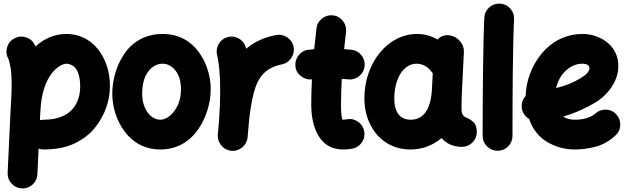

<svg xmlns="http://www.w3.org/2000/svg" viewBox="-20 -763 3519 1078"><path d="M102.5 294.9C125.5 295.9 146 288.6 163.1 272.9C180.2 257.3 189 238.3 189.9 215.3L196.8 71.3C206.1 74.7 215.3 76.2 225.1 76.2C293 76.2 350.6 64.9 397.9 42.5C445.3 20 483.4 -9.3 512.7 -45.4C571.3 -117.2 597.2 -203.1 597.2 -277.3C597.2 -333.5 586.9 -383.8 565.9 -428.2C524.4 -517.1 448.7 -572.3 353 -572.3C287.1 -572.3 228 -546.9 179.7 -502C178.2 -505.4 176.8 -508.3 175.3 -511.2C165 -531.7 148.9 -545.9 127 -553.2C105 -560.5 83.5 -559.1 63 -548.8C42.5 -538.6 28.3 -522.9 21 -501C13.7 -479 14.6 -457.5 24.9 -437C30.3 -426.3 35.2 -407.7 39.6 -381.8C43.5 -355.5 45.4 -326.2 45.4 -294.4C45.4 -247.1 42.5 -192.4 38.6 -128.4L22.9 207.5C22 230.5 29.3 250.5 44.9 267.6C60.5 284.7 79.6 293.9 102.5 294.9ZM205.6 -118.7C206.1 -122.1 206.1 -125.5 206.1 -129.9C206.5 -132.8 207 -135.7 207 -138.7C214.8 -343.3 315.9 -405.3 353 -405.3C362.3 -405.3 373 -402.3 385.3 -396C409.2 -383.3 430.2 -349.1 430.2 -277.3C430.2 -194.3 389.6 -90.8 225.1 -90.8C217.8 -90.8 210.9 -89.8 204.1 -88.4Z M893.1 -572.3C794.9 -572.3 723.1 -527.3 677.7 -460.4C632.3 -393.6 610.4 -311.5 610.4 -237.3C610.4 -163.6 633.8 -86.4 679.2 -25.4C724.1 35.6 792 76.2 879.9 76.2C975.1 76.2 1045.9 30.8 1092.8 -37.1C1139.6 -105 1163.1 -188 1163.1 -262.7C1163.1 -331.1 1141.6 -407.7 1097.2 -469.2C1052.7 -530.8 985.4 -572.3 893.1 -572.3ZM893.1 -405.3C920.4 -405.3 944.3 -392.6 965.3 -366.7C985.8 -340.8 996.1 -306.2 996.1 -262.7C996.1 -228.5 990.2 -198.7 978.5 -172.9C954.6 -121.6 915.5 -90.8 879.9 -90.8C832 -90.8 778.3 -142.6 778.3 -237.3C778.3 -290 789.6 -331.1 812 -360.8C834.5 -390.6 861.3 -405.3 893.1 -405.3Z M1278.3 83.5C1292.5 85 1306.2 83 1319.3 77.1C1319.8 76.7 1320.3 76.7 1320.8 76.7V76.2C1341.8 66.9 1356.9 51.3 1365.2 29.3C1365.2 28.8 1365.2 28.3 1365.7 27.8V27.3C1368.2 21 1369.6 14.6 1370.1 8.3C1372.6 -16.1 1375 -42.5 1377 -71.3C1383.3 -137.7 1392.6 -193.8 1404.3 -239.7C1427.7 -331.5 1472.7 -383.8 1562 -401.4C1584.5 -405.8 1602.1 -417.5 1615.2 -437C1628.4 -456.5 1632.8 -477.5 1628.4 -500C1624 -522.5 1612.3 -540 1592.8 -553.2C1573.2 -566.4 1552.2 -570.8 1529.8 -566.4C1459 -552.7 1404.8 -525.4 1362.3 -489.7C1361.8 -492.2 1360.8 -495.1 1359.9 -498C1353.5 -520 1340.3 -536.1 1319.8 -547.4C1299.3 -558.6 1278.3 -560.5 1256.3 -554.2C1234.4 -547.9 1218.3 -534.7 1207 -514.2C1195.8 -493.2 1193.4 -472.2 1199.7 -450.2C1204.1 -434.6 1208 -409.2 1211.4 -374C1214.8 -338.4 1216.3 -300.3 1216.3 -259.8C1216.3 -199.7 1213.4 -136.2 1209.5 -81.1C1207.5 -59.1 1205.6 -36.1 1203.6 -14.6C1203.6 -12.2 1203.6 -10.3 1203.1 -8.3C1201.7 5.9 1203.6 19.5 1209.5 32.7C1210 33.2 1210 33.7 1210 34.2H1210.4C1219.7 55.2 1235.4 70.3 1257.3 78.6C1257.8 78.6 1258.3 78.6 1258.8 79.1H1259.3C1265.6 81.5 1272 83 1278.3 83.5Z M2026.9 -389.6C2029.8 -412.6 2024.4 -433.1 2010.3 -451.7C1996.1 -469.7 1977.5 -480.5 1954.6 -483.4C1940.9 -484.9 1926.8 -486.3 1912.1 -487.3C1915.5 -520 1918.9 -551.3 1922.9 -584C1925.3 -606.9 1919.4 -627.4 1905.3 -645.5C1891.1 -663.6 1872.6 -674.3 1849.6 -676.8C1826.7 -679.2 1806.2 -673.3 1788.1 -659.2C1770 -645 1759.3 -626.5 1756.8 -603.5C1752.4 -564.9 1748 -525.9 1744.1 -486.8C1732.9 -485.8 1722.2 -484.9 1711.4 -483.4C1688.5 -481 1670.4 -470.2 1656.2 -452.1C1642.1 -433.6 1636.2 -413.1 1638.7 -390.1C1641.1 -367.2 1651.9 -349.1 1670.4 -335C1688.5 -320.8 1709 -314.9 1731.4 -317.4C1729 -270 1727.5 -221.7 1727.5 -173.3C1727.5 -92.8 1750.5 76.2 1906.2 76.2C1922.4 76.2 1939.9 75.2 1958 71.8C1980.5 67.4 1998.5 55.7 2011.7 36.6C2024.9 17.1 2029.3 -3.9 2024.9 -26.4C2020.5 -48.3 2009.3 -66.4 1990.2 -79.6C1971.2 -92.8 1950.2 -97.7 1927.7 -93.3C1918.9 -91.8 1911.6 -90.8 1906.2 -90.8C1901.9 -90.8 1898.9 -99.1 1897.5 -115.7C1895.5 -132.3 1894.5 -151.4 1894.5 -173.3C1894.5 -222.7 1896.5 -272 1898.9 -320.8C1910.6 -319.8 1921.9 -318.8 1933.1 -317.4C1956.1 -314.5 1976.6 -320.3 1995.1 -334.5C2013.2 -348.6 2023.9 -366.7 2026.9 -389.6Z M2573.2 61.5C2596.2 61.5 2616.2 53.2 2632.8 37.1C2648.9 20.5 2657.2 1 2657.2 -22C2657.2 -46.4 2651.4 -64.5 2639.2 -76.2C2627 -87.9 2614.3 -96.2 2601.1 -101.1C2577.1 -110.4 2572.8 -125.5 2571.3 -143.6C2570.3 -160.6 2572.3 -215.3 2573.2 -241.7L2584.5 -470.2C2585.9 -492.2 2578.6 -512.7 2563 -531.7C2547.4 -550.3 2527.8 -561 2504.9 -564.5C2477.5 -568.4 2454.6 -560.5 2436.5 -541C2400.9 -562 2362.3 -572.3 2320.8 -572.3C2156.2 -572.3 2025.9 -408.2 2025.9 -211.9C2025.9 -155.8 2037.1 -106 2059.6 -62.5C2104 24.9 2184.6 76.2 2283.7 76.2C2350.1 76.2 2408.7 54.7 2459 12.2C2487.8 44.9 2525.9 61.5 2573.2 61.5ZM2286.1 -90.8C2227.1 -90.8 2193.8 -130.9 2193.8 -209.5C2193.8 -319.8 2244.1 -405.3 2318.8 -405.3C2354.5 -405.3 2384.8 -387.2 2409.7 -351.1L2405.3 -265.1V-263.7C2398.9 -142.1 2353 -90.8 2286.1 -90.8Z M2786.6 -742.7C2763.7 -743.7 2743.7 -736.3 2726.6 -721.2C2709.5 -705.6 2700.2 -686 2699.2 -663.1C2691.4 -494.1 2689.9 -190.4 2689.9 0C2689.9 22.9 2698.2 42.5 2714.8 59.1C2731 75.2 2750.5 83.5 2773.4 83.5C2796.4 83.5 2816.4 75.2 2833 59.1C2849.1 42.5 2857.4 22.9 2857.4 0C2857.4 -189.5 2858.4 -494.1 2866.2 -655.3C2867.2 -678.2 2859.9 -698.7 2844.7 -715.8C2829.1 -732.9 2809.6 -741.7 2786.6 -742.7Z M3435.1 -2C3452.1 -17.1 3461.4 -36.6 3462.4 -60.1C3463.4 -83 3456.1 -103 3440.9 -120.1C3425.8 -137.2 3406.2 -146.5 3383.3 -147.5C3360.4 -148.4 3339.8 -141.1 3322.8 -126C3298.8 -104.5 3259.8 -90.8 3207.5 -90.8C3180.7 -90.8 3159.2 -96.7 3142.1 -108.9C3206.5 -127 3267.1 -154.3 3327.1 -189.9C3363.3 -211.9 3451.7 -284.7 3451.7 -393.1C3451.7 -515.6 3338.4 -572.3 3252.9 -572.3C3154.8 -572.3 3076.2 -528.8 3020.5 -461.4C2964.8 -394 2933.6 -308.1 2931.2 -224.1C2915 -206.5 2907.7 -185.5 2909.2 -161.6C2911.1 -132.8 2927.2 -109.4 2950.2 -95.7C2970.7 -37.6 3004.4 5.4 3051.8 33.7C3098.6 62 3150.4 76.2 3207.5 76.2C3244.6 76.2 3283.2 71.3 3323.2 61C3362.8 50.8 3400.4 29.8 3435.1 -2ZM3248 -405.3C3275.9 -405.3 3289.6 -396.5 3289.6 -378.9C3289.6 -372.6 3286.1 -365.2 3279.8 -356C3272.9 -346.7 3257.8 -335 3234.9 -321.3C3196.8 -298.3 3152.8 -280.8 3102.5 -268.6C3120.1 -350.6 3185.1 -405.3 3248 -405.3Z"/></svg>

Font: Mikhak Black
Style: Regular
Weight: 900
Designer: Amin Abedi
Version: Version 3.2